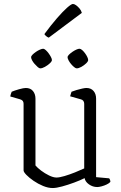

<svg xmlns="http://www.w3.org/2000/svg" viewBox="-20 -944 611 969"><path d="M246 5Q223 5 197.5 -5.5Q172 -16 149.5 -31.5Q127 -47 113 -61.5Q99 -76 99 -84V-420Q99 -429 95 -434.5Q91 -440 81 -443L32 -457Q33 -465 35.5 -471.5Q38 -478 39 -481Q53 -487 76 -493.5Q99 -500 110 -500Q134 -500 146.5 -484.5Q159 -469 159 -446V-109Q169 -97 187.5 -83Q206 -69 227.5 -58.5Q249 -48 265 -48Q280 -48 305.5 -55.5Q331 -63 358.5 -74Q386 -85 405 -94V-420Q405 -429 400.5 -435Q396 -441 387 -443L334 -458Q336 -466 338 -472Q340 -478 341 -481Q351 -485 366 -489.5Q381 -494 395 -497Q409 -500 416 -500Q439 -500 452 -485Q465 -470 465 -446V-50L531 -44Q534 -40 535.5 -35.5Q537 -31 537 -26Q531 -19 518.5 -13Q506 -7 492.5 -3.5Q479 0 471 0Q448 0 429 -13.5Q410 -27 407 -45Q385 -34 354 -22.5Q323 -11 293.5 -3Q264 5 246 5ZM367 -599Q362 -599 354 -605.5Q346 -612 338.5 -621Q331 -630 326 -639.5Q321 -649 321 -655Q321 -661 328 -668Q335 -675 345 -682Q355 -689 365 -693.5Q375 -698 381 -698Q387 -698 394.5 -691.5Q402 -685 409 -675.5Q416 -666 420.5 -656.5Q425 -647 425 -641Q425 -634 414.5 -624Q404 -614 390.5 -606.5Q377 -599 367 -599ZM183 -599Q178 -599 170.5 -605.5Q163 -612 155 -621Q147 -630 142 -639.5Q137 -649 137 -655Q137 -661 144 -668Q151 -675 161 -682Q171 -689 181.5 -693.5Q192 -698 198 -698Q203 -698 210.5 -691.5Q218 -685 225 -675.5Q232 -666 237 -656.5Q242 -647 242 -641Q242 -634 231 -624Q220 -614 206.5 -606.5Q193 -599 183 -599ZM226 -754Q218 -757 212 -762.5Q206 -768 204 -772Q238 -818 267.5 -852Q297 -886 318.5 -905Q340 -924 348 -924Q355 -924 364 -917.5Q373 -911 381.5 -901Q390 -891 393 -879Z"/></svg>

Font: Texturina Medium 12pt Thin
Style: Regular
Weight: 250
Version: Version 1.002